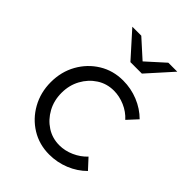

<svg xmlns="http://www.w3.org/2000/svg" viewBox="-208 -813 924 924"><g transform="rotate(45 254.5 -351.0)"><path d="M294 8Q226 8 171.5 -25.5Q117 -59 85 -116.5Q53 -174 53 -244Q53 -315 85 -372Q117 -429 171.5 -462.5Q226 -496 294 -496Q348 -496 397 -476Q446 -456 482 -420L435 -369Q409 -398 372 -414Q335 -430 297 -430Q249 -430 210.5 -405Q172 -380 149 -338Q126 -296 126 -244Q126 -192 149 -150Q172 -108 210.5 -83Q249 -58 297 -58Q335 -58 372 -74.5Q409 -91 435 -119L482 -68Q446 -32 397 -12Q348 8 294 8ZM203 -710 295 -627 387 -710H448L334 -583H256L142 -710Z"/></g></svg>

Font: Red Hat Text
Style: Regular
Weight: 400
Designer: Pentagram, MCKL
Foundry: MCKL
Version: Version 1.030